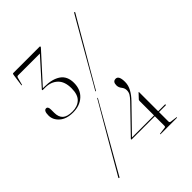

<svg xmlns="http://www.w3.org/2000/svg" viewBox="-205 -801 911 911"><g transform="rotate(-45 250.0 -346.0)"><path d="M379.5 -180.5Q379.5 -187.5 381.5 -189.5L404 -213.5Q406 -215.5 406.5 -215.5Q407.5 -215.5 407.5 -213V-85.5H453Q455 -85.5 455 -82.5Q455 -80 452.5 -80H407.5V-16Q407.5 -10 414 -8.5L448 -4Q450 -4 450 -2.5Q450 -0.5 448 -0.5H339.5Q337 -0.5 337 -2Q337 -4 339.5 -4L374 -8.5Q379.5 -9 379.5 -15.5V-80H223.5Q222 -80 222 -82Q222 -83.5 223 -84.5L348 -214Q360 -226.5 366.5 -237Q373 -247.5 373 -261.5Q373 -275 363.5 -286.8Q354 -298.5 354 -312.5Q354 -337.5 374 -337.5Q395 -337.5 395 -295Q395 -272 383.2 -250.8Q371.5 -229.5 352 -209.5L231.5 -85.5H379.5ZM267.5 -363Q266.5 -360.5 265 -362Q263 -363 264.5 -365Q267.5 -369.5 282 -395Q296.5 -420.5 317.8 -457.8Q339 -495 362.5 -535.8Q386 -576.5 406.8 -612.8Q427.5 -649 441 -672.2Q454.5 -695.5 455.5 -697Q457 -700.5 460 -699Q462.5 -697.5 460 -694Q459.5 -693 445.8 -669.8Q432 -646.5 411.2 -610.5Q390.5 -574.5 366.8 -533.8Q343 -493 321.2 -455.8Q299.5 -418.5 284.8 -393Q270 -367.5 267.5 -363ZM246 -332.5Q247 -335 249 -334Q251 -333 248.5 -330.5Q246 -326 231.2 -300.5Q216.5 -275 195 -237.2Q173.5 -199.5 150 -158.2Q126.5 -117 105.5 -80.2Q84.5 -43.5 71 -19.8Q57.5 4 56.5 5.5Q54.5 9 52 7.5Q49 6 51.5 2.5Q52.5 1 66.2 -22.8Q80 -46.5 101 -83Q122 -119.5 146 -160.8Q170 -202 191.8 -239.5Q213.5 -277 228.5 -302.5Q243.5 -328 246 -332.5ZM220.5 -463Q220.5 -419 192.2 -392.8Q164 -366.5 118 -366.5Q74 -366.5 49.5 -388.2Q25 -410 25 -439Q25 -471.5 41 -471.5Q53.5 -471.5 53.5 -450.5V-429.5Q53.5 -400.5 69 -386.2Q84.5 -372 119 -372Q153 -372 173.5 -391.2Q194 -410.5 194 -453Q194 -499 170 -521.5Q146 -544 107.5 -544H92Q89 -544 89 -546.5Q89 -548 91.5 -550.5L204 -676H57Q51 -676 49 -668L39.5 -632Q38.5 -630 37 -630Q36 -630 36 -633L44.5 -693.5Q45.5 -700 49.5 -700H226.5Q229.5 -700 229.5 -697Q229.5 -694.5 227 -692L97.5 -549.5H108Q160 -549.5 190.2 -528.8Q220.5 -508 220.5 -463Z"/></g></svg>

Font: Fraunces 144pt S000 Thin
Style: Regular
Weight: 100
Version: Version 1.000; ttfautohint (v1.8.3)